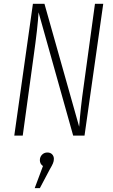

<svg xmlns="http://www.w3.org/2000/svg" viewBox="-20 -704 589 997"><path d="M516.1 -684.1 418.9 0H359.9L180.2 -640.1Q176.3 -564.9 153.8 -405.8L98.1 0H54.2L150.9 -684.1H210.9L391.1 -45.9Q398.4 -145 414.1 -253.9L473.1 -684.1ZM226.1 87.9Q241.7 87.9 250.7 97.4Q259.8 106.9 259.8 121.1Q259.8 132.8 255.1 144Q250.5 155.3 237.8 176.8L187 272.9H160.2L203.1 158.2Q187 147 187 127.9Q187 110.8 198.2 99.4Q209.5 87.9 226.1 87.9Z"/></svg>

Font: Fira Sans Compressed ExtraLight
Style: Italic
Weight: 250
Width: 3
Italic angle: -8°
Designer: Carrois Corporate & Edenspiekermann AG
Foundry: Carrois Corporate GbR & Edenspiekermann AG
Version: Version 4.203;PS 004.203;hotconv 1.0.88;makeotf.lib2.5.64775